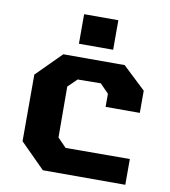

<svg xmlns="http://www.w3.org/2000/svg" viewBox="-81 -782 752 851"><g transform="rotate(10 295.5 -356.5)"><path d="M229 -580V-713H383V-580ZM169 0 58 -111V-411L169 -522H445L548 -425V-325H394V-384L355 -424L251 -423L211 -384L212 -155L251 -115L540 -116V0Z"/></g></svg>

Font: Tomorrow SemiBold
Style: Regular
Weight: 600
Designer: Tony de Marco, Monica Rizzolli
Foundry: Just in Type
Version: Version 2.002